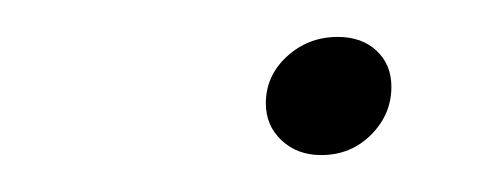

<svg xmlns="http://www.w3.org/2000/svg" viewBox="-20 -68 269 104"><path d="M154 16Q141 16 132.5 8Q124 0 124 -12Q124 -27 135.5 -37.5Q147 -48 163 -48Q176 -48 184 -40.5Q192 -33 192 -21Q192 -6 181 5Q170 16 154 16Z"/></svg>

Font: Corinthia
Style: Bold
Weight: 700
Designer: Robert E. Leuschke
Foundry: Robert E. Leuschke
Version: Version 1.013; ttfautohint (v1.8.3)